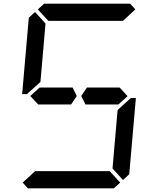

<svg xmlns="http://www.w3.org/2000/svg" viewBox="-20 -1020 856 1040"><path d="M628 -546 671 -499 620 -453V-454H602H600H471H450H443L420 -500L451 -546H458H479H492ZM144 -500 196 -547V-546H332H373L396 -500L365 -454H208H205H188V-453ZM185 -969 219 -1000H685L713 -969L646 -907H626H490H398H262H242ZM684 -485 689 -489H716L680 -76L646 -45L590 -107V-113L599 -218L617 -424ZM631 -31 597 0H131L103 -31L170 -93H190H326H418H554H574ZM131 -515 127 -510H100L136 -924L170 -955L226 -893V-887L217 -782L199 -576Z"/></svg>

Font: DSEG14 Classic
Style: Italic
Weight: 400
Italic angle: -5°
Designer: Keshikan(Twitter:@keshinomi_88pro)
Version: Version 0.46